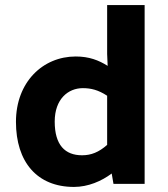

<svg xmlns="http://www.w3.org/2000/svg" viewBox="-20 -726 664 758"><path d="M272 12C328 12 381 -11 421 -41L428 0H551V-706H403V-513L405 -466C370 -488 332 -503 279 -503C149 -503 43 -402 43 -245C43 -87 126 12 272 12ZM307 -378C339 -378 368 -371 403 -348V-154C370 -125 340 -113 304 -113C237 -113 196 -153 196 -246C196 -335 249 -378 307 -378Z"/></svg>

Font: Falling Sky
Style: Bd+
Weight: 400
Designer: Paul D. Hunt
Foundry: Adobe Systems Incorporated
Version: Version 1.02